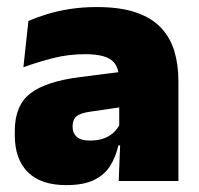

<svg xmlns="http://www.w3.org/2000/svg" viewBox="-20 -526 578 558"><path d="M325 0 330 -126 326.5 -130.5V-283.5L325 -301.5Q325 -336 302.8 -352.2Q280.5 -368.5 227 -368.5Q178.5 -368.5 133.8 -357Q89 -345.5 48 -330.5L62.5 -465Q87.5 -476 118 -485.2Q148.5 -494.5 184.5 -500Q220.5 -505.5 261 -505.5Q329.5 -505.5 375.2 -489.8Q421 -474 448 -445.2Q475 -416.5 486.8 -377Q498.5 -337.5 498.5 -290V0ZM172.5 12Q98.5 12 60.8 -25.8Q23 -63.5 23 -133V-145.5Q23 -219.5 68.2 -254.5Q113.5 -289.5 213 -302L338.5 -318L349 -217L242.5 -201.5Q213.5 -197.5 202.2 -187.8Q191 -178 191 -159V-157Q191 -139.5 202.8 -128.5Q214.5 -117.5 242 -117.5Q265 -117.5 281.8 -123.8Q298.5 -130 309.8 -140.5Q321 -151 327.5 -163.5L352.5 -103.5H324Q316.5 -70 300.2 -44Q284 -18 253.5 -3Q223 12 172.5 12Z"/></svg>

Font: Anek Latin ExtraBold
Style: Regular
Weight: 800
Designer: Yesha Goshar
Foundry: Ek Type
Version: Version 1.003